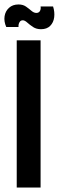

<svg xmlns="http://www.w3.org/2000/svg" viewBox="-25 -841 264 861"><path d="M50 0V-660H157V0ZM159 -710Q138 -710 123 -720Q108 -730 97 -740Q86 -750 77 -750Q67 -750 62 -740.5Q57 -731 58 -720H3Q-8 -745 -4.5 -768Q-1 -791 15.5 -806Q32 -821 58 -821Q78 -821 91.5 -811.5Q105 -802 116 -792.5Q127 -783 138 -783Q149 -783 154 -791.5Q159 -800 157 -812H213Q221 -787 218 -763.5Q215 -740 200 -725Q185 -710 159 -710Z"/></svg>

Font: Bricolage Grotesque 48pt Condensed Medium
Style: Regular
Weight: 500
Width: 3
Designer: Mathieu Triay
Foundry: Atelier Triay
Version: Version 1.001;gftools[0.9.33.dev8+g029e19f]